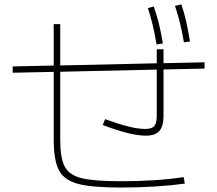

<svg xmlns="http://www.w3.org/2000/svg" viewBox="-20 -838 978 864"><path d="M221.7 -210.9V-514.6L37.1 -510.7V-539.1L221.7 -543V-729.5H251V-543.5L685.5 -553.2V-616.2H715.8V-553.7L900.4 -557.6V-529.3L715.8 -525.4V-316.4Q715.8 -269.5 697 -248.5Q678.2 -227.5 635.7 -227.5Q568.4 -227.5 442.4 -275.4L453.1 -301.8Q518.1 -278.3 560.3 -268.1Q602.5 -257.8 631.8 -257.8Q652.8 -257.8 664.3 -263.4Q675.8 -269 680.7 -282.5Q685.5 -295.9 685.5 -321.3V-524.9L251 -515.1V-210.9Q251 -127.4 271 -88.9Q291 -50.3 346.7 -36.4Q402.3 -22.5 523.4 -22.5Q686 -22.5 806.6 -41L811.5 -11.7Q751.5 -3.4 677 1.2Q602.5 5.9 523.4 5.9Q393.1 5.9 330.8 -10.7Q268.6 -27.3 245.1 -72Q221.7 -116.7 221.7 -210.9ZM645.5 -801.8 671.9 -808.6Q685.5 -770.5 695.3 -730.5Q705.1 -690.4 712.9 -642.6L684.6 -637.7Q669.4 -730 645.5 -801.8ZM767.6 -811.5 795.9 -818.4Q809.1 -780.8 817.9 -741Q826.7 -701.2 835 -651.4L807.6 -647.5Q793.5 -733.9 767.6 -811.5Z"/></svg>

Font: Pretendard Thin
Style: Regular
Weight: 100
Designer: Base glyphs from Inter by Rasmus Andersson; Hangeul glyphs from Noto Sans CJK(Source Han Sans) by Jang Soo-young and Kan
Foundry: Kil Hyung-jin
Version: Version 1.309